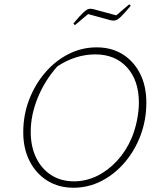

<svg xmlns="http://www.w3.org/2000/svg" viewBox="-20 -873 762 900"><path d="M324 7Q255 7 202 -26Q149 -59 119 -117.5Q89 -176 89 -253Q89 -334 116.5 -405.5Q144 -477 191.5 -532.5Q239 -588 301 -619.5Q363 -651 433 -651Q503 -651 555 -618.5Q607 -586 636.5 -528Q666 -470 666 -392Q666 -311 639 -239Q612 -167 564.5 -111.5Q517 -56 455.5 -24.5Q394 7 324 7ZM327 -23Q383 -23 434.5 -48Q486 -73 528.5 -119Q571 -165 597 -226Q613 -264 622 -308.5Q631 -353 631 -392Q631 -496 575.5 -557Q520 -618 427 -618Q334 -618 249 -562Q190 -496 157 -415Q124 -334 124 -255Q124 -186 149.5 -133.5Q175 -81 220.5 -52Q266 -23 327 -23ZM331 -755 324 -763Q356 -801 372 -815.5Q388 -830 397.5 -831.5Q407 -833 418 -830L525 -801L586 -853L593 -846Q564 -812 548.5 -796.5Q533 -781 522.5 -778Q512 -775 499 -778L393 -807Z"/></svg>

Font: Piazzolla SC Thin
Style: Italic
Weight: 100
Italic angle: -11.3°
Designer: Juan Pablo del Peral
Foundry: Huerta Tipografica
Version: Version 1.330